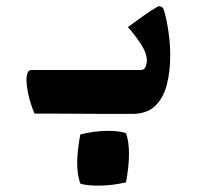

<svg xmlns="http://www.w3.org/2000/svg" viewBox="-20 -365 632 617"><path d="M80 -140Q120 -140 168 -140Q216 -140 265 -140Q314 -140 357.5 -140Q401 -140 432 -140Q444 -140 448 -151Q452 -162 452 -169Q452 -195 431.5 -225.5Q411 -256 391 -278Q414 -295 440 -313.5Q466 -332 489 -345Q498 -345 502 -341Q506 -337 507 -332Q516 -301 521.5 -262.5Q527 -224 527 -186Q527 -135 516 -92.5Q505 -50 478.5 -24.5Q452 1 405 1Q370 1 323 1Q276 1 228.5 0.5Q181 0 143.5 0Q106 0 91 0Q86 -11 79.5 -30.5Q73 -50 69 -71.5Q65 -93 65 -110Q65 -120 68.5 -130Q72 -140 80 -140ZM238 225Q228 196 228 159Q228 122 238 67Q284 56 323.5 55.5Q363 55 385 63Q404 117 385 221Q342 231 300 231.5Q258 232 238 225Z"/></svg>

Font: Ruwudu
Style: Bold
Weight: 700
Designer: Becca Hirsbrunner Spalinger
Foundry: SIL International
Version: Version 3.000